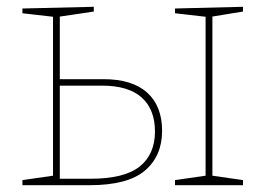

<svg xmlns="http://www.w3.org/2000/svg" viewBox="-20 -545 780 565"><path d="M605 -502V-21L598 -29L695 -15V0H495V-15L592 -29L585 -21V-502L591 -495L495 -506V-520L695 -525V-511L597 -495ZM46 0V-15L143 -29L136 -21V-502L142 -495L46 -506V-520L256 -525V-511L148 -495L156 -502V-306L150 -312H285Q369 -312 413 -272.5Q457 -233 457 -160Q457 -86 406.5 -43Q356 0 243 0ZM156 -12 150 -19H246Q346 -19 391 -55Q436 -91 436 -158Q436 -223 397 -258Q358 -293 280 -293H150L156 -300Z"/></svg>

Font: Bitter Thin
Style: Regular
Weight: 100
Designer: Sol Matas, and Bitter project Authors
Foundry: Sol Matas
Version: Version 2.002